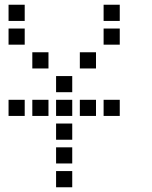

<svg xmlns="http://www.w3.org/2000/svg" viewBox="-20 -704 640 808"><path d="M17 -684Q16 -684 16 -684Q16 -684 16 -683V-617Q16 -616 16 -616Q16 -616 17 -616H83Q84 -616 84 -616Q84 -616 84 -617V-683Q84 -684 84 -684Q84 -684 83 -684ZM417 -684Q416 -684 416 -684Q416 -684 416 -683V-617Q416 -616 416 -616Q416 -616 417 -616H483Q484 -616 484 -616Q484 -616 484 -617V-683Q484 -684 484 -684Q484 -684 483 -684ZM17 -584Q16 -584 16 -584Q16 -584 16 -583V-517Q16 -516 16 -516Q16 -516 17 -516H83Q84 -516 84 -516Q84 -516 84 -517V-583Q84 -584 84 -584Q84 -584 83 -584ZM417 -584Q416 -584 416 -584Q416 -584 416 -583V-517Q416 -516 416 -516Q416 -516 417 -516H483Q484 -516 484 -516Q484 -516 484 -517V-583Q484 -584 484 -584Q484 -584 483 -584ZM117 -484Q116 -484 116 -484Q116 -484 116 -483V-417Q116 -416 116 -416Q116 -416 117 -416H183Q184 -416 184 -416Q184 -416 184 -417V-483Q184 -484 184 -484Q184 -484 183 -484ZM317 -484Q316 -484 316 -484Q316 -484 316 -483V-417Q316 -416 316 -416Q316 -416 317 -416H383Q384 -416 384 -416Q384 -416 384 -417V-483Q384 -484 384 -484Q384 -484 383 -484ZM217 -384Q216 -384 216 -384Q216 -384 216 -383V-317Q216 -316 216 -316Q216 -316 217 -316H283Q284 -316 284 -316Q284 -316 284 -317V-383Q284 -384 284 -384Q284 -384 283 -384ZM17 -284Q16 -284 16 -284Q16 -284 16 -283V-217Q16 -216 16 -216Q16 -216 17 -216H83Q84 -216 84 -216Q84 -216 84 -217V-283Q84 -284 84 -284Q84 -284 83 -284ZM117 -284Q116 -284 116 -284Q116 -284 116 -283V-217Q116 -216 116 -216Q116 -216 117 -216H183Q184 -216 184 -216Q184 -216 184 -217V-283Q184 -284 184 -284Q184 -284 183 -284ZM217 -284Q216 -284 216 -284Q216 -284 216 -283V-217Q216 -216 216 -216Q216 -216 217 -216H283Q284 -216 284 -216Q284 -216 284 -217V-283Q284 -284 284 -284Q284 -284 283 -284ZM317 -284Q316 -284 316 -284Q316 -284 316 -283V-217Q316 -216 316 -216Q316 -216 317 -216H383Q384 -216 384 -216Q384 -216 384 -217V-283Q384 -284 384 -284Q384 -284 383 -284ZM417 -284Q416 -284 416 -284Q416 -284 416 -283V-217Q416 -216 416 -216Q416 -216 417 -216H483Q484 -216 484 -216Q484 -216 484 -217V-283Q484 -284 484 -284Q484 -284 483 -284ZM217 -184Q216 -184 216 -184Q216 -184 216 -183V-117Q216 -116 216 -116Q216 -116 217 -116H283Q284 -116 284 -116Q284 -116 284 -117V-183Q284 -184 284 -184Q284 -184 283 -184ZM217 -84Q216 -84 216 -84Q216 -84 216 -83V-17Q216 -16 216 -16Q216 -16 217 -16H283Q284 -16 284 -16Q284 -16 284 -17V-83Q284 -84 284 -84Q284 -84 283 -84ZM217 16Q216 16 216 16Q216 16 216 17V83Q216 84 216 84Q216 84 217 84H283Q284 84 284 84Q284 84 284 83V17Q284 16 284 16Q284 16 283 16Z"/></svg>

Font: Doto Black SemiBold
Style: Regular
Weight: 600
Monospace: yes
Version: Version 1.000